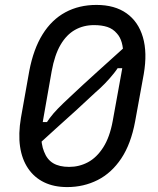

<svg xmlns="http://www.w3.org/2000/svg" viewBox="-20 -740 640 780"><path d="M372 -720Q446 -720 494 -686Q542 -652 560.5 -589Q579 -526 564 -439L529 -247Q512 -155 472.5 -96Q433 -37 376.5 -8.5Q320 20 253 20Q199 20 159 0.5Q119 -19 94 -56Q69 -93 61.5 -144.5Q54 -196 65 -261L99 -452Q116 -541 153 -600.5Q190 -660 245.5 -690Q301 -720 372 -720ZM362 -638Q319 -638 284.5 -618.5Q250 -599 226 -558Q202 -517 190 -451L156 -258Q150 -227 148.5 -201.5Q147 -176 150 -157Q153 -138 159 -124Q171 -92 196 -77Q221 -62 261 -62Q302 -62 337.5 -81Q373 -100 399.5 -141.5Q426 -183 438 -249L473 -442Q481 -483 481 -514Q481 -545 474.5 -567.5Q468 -590 455 -604Q439 -623 416 -630.5Q393 -638 362 -638ZM500 -561 497 -463H436L476 -493Q461 -465 443 -442.5Q425 -420 406 -400.5Q387 -381 366 -363Q330 -329 290.5 -293Q251 -257 209 -219.5Q167 -182 125 -143L117 -244H188L152 -214Q167 -240 181.5 -259.5Q196 -279 215 -298.5Q234 -318 262 -344Q316 -395 377 -450Q438 -505 500 -561Z"/></svg>

Font: Rec Mono Linear
Style: Italic
Weight: 400
Italic angle: -10°
Monospace: yes
Version: Version 1.085; ttfautohint (v1.8.4.7-5d5b)